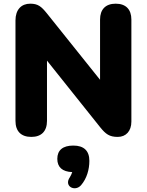

<svg xmlns="http://www.w3.org/2000/svg" viewBox="-20 -734 798 1042"><path d="M150 9C205 9 235 -22 235 -78V-405L524 -43C554 -6 574 9 619 9C664 9 693 -23 693 -74V-628C693 -683 663 -714 608 -714C553 -714 523 -683 523 -628V-301L234 -662C204 -699 186 -714 144 -714C96 -714 64 -682 64 -623V-78C64 -22 94 9 150 9ZM420 271C451 235 465 186 465 139C465 84 435 56 378 56C321 56 291 81 291 128C291 173 318 198 372 200C369 210 364 220 359 228C325 277 387 309 420 271Z"/></svg>

Font: Nunito Black
Style: Regular
Weight: 900
Designer: Vernon Adams
Foundry: Vernon Adams
Version: Version 3.602